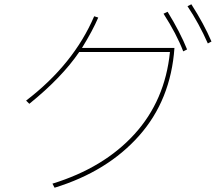

<svg xmlns="http://www.w3.org/2000/svg" viewBox="-20 -853 1040 897"><path d="M874 -833Q933 -741 968 -659L951 -650Q910 -743 856 -824ZM763 -798Q822 -702 854 -622L836 -613Q805 -694 744 -789ZM439 -771Q413 -710 363 -629H795Q778 -386 630 -219Q482 -52 235 24L225 5Q465 -69 608 -226Q751 -383 774 -610H350Q269 -491 117 -368L102 -383Q324 -553 420 -777Z"/></svg>

Font: IBM Plex Sans JP Thin
Style: Regular
Weight: 100
Designer: Mike Abbink; Paul van der Laan; Pieter van Rosmalen; Wujin Sim; Yejin Wi; Jinhee Kim; Boomi Park; Yona Kim; Kichan Ma
Foundry: Sandoll Inc.
Version: Version 1.001